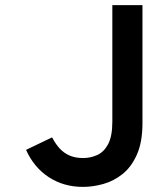

<svg xmlns="http://www.w3.org/2000/svg" viewBox="-20 -720 656 752"><path d="M305 12Q229.5 12 171.2 -26Q113 -64 82 -133L184 -182Q197.5 -156 214.2 -138Q231 -120 253.2 -110.5Q275.5 -101 306 -101Q334.5 -101 360.8 -112.8Q387 -124.5 403.5 -155.5Q420 -186.5 420 -244V-700H538V-238Q538 -164 516.5 -115.2Q495 -66.5 460.5 -38.8Q426 -11 385 0.5Q344 12 305 12Z"/></svg>

Font: Overpass Mono Light
Style: Regular
Weight: 300
Monospace: yes
Designer: Delve Withrington, Dave Bailey
Foundry: Delve Fonts LLC
Version: Version 4.000